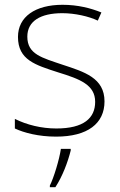

<svg xmlns="http://www.w3.org/2000/svg" viewBox="-20 -560 502 801"><path d="M416 -137C416 -235 332 -260 241 -290C156 -319 94 -333 94 -407C94 -472 149 -505 240 -505C292 -505 350 -492 388 -474L403 -508C359 -526 304 -540 241 -540C127 -540 55 -490 55 -406C55 -310 127 -289 223 -258C314 -230 377 -206 377 -135C377 -67 329 -24 215 -24C153 -24 92 -39 42 -64V-24C80 -6 141 10 214 10C346 10 416 -45 416 -137ZM275 68V61H234C228 104 204 183 188 214V221H211C241 175 263 116 275 68Z"/></svg>

Font: Noto Sans Canadian Aboriginal ExtraLight
Style: Regular
Weight: 200
Designer: Monotype Design Team, Typotheque's Kevin King
Foundry: Monotype Imaging Inc.
Version: Version 2.004